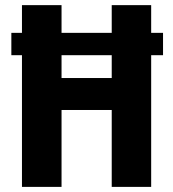

<svg xmlns="http://www.w3.org/2000/svg" viewBox="-20 -731 676 751"><path d="M617.7 -602.5V-515.1H24.4V-602.5ZM462.9 -425.8V-300.8H173.3V-425.8ZM220.7 -710.9V0H65.9V-710.9ZM571.3 -710.9V0H417V-710.9Z"/></svg>

Font: Roboto Condensed ExtraBold
Style: Regular
Weight: 800
Designer: Christian Robertson
Foundry: Google
Version: Version 3.008; 2023